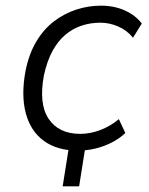

<svg xmlns="http://www.w3.org/2000/svg" viewBox="-20 -523 524 677"><path d="M201 134 227 -30H285L259 134ZM255 8Q182 8 135 -26Q88 -60 71 -123.5Q54 -187 70 -273Q82 -333 108 -376.5Q134 -420 170 -447.5Q206 -475 248.5 -489Q291 -503 336 -503Q383 -503 420.5 -486Q458 -469 480 -440L449 -390Q428 -416 397 -429.5Q366 -443 334 -443Q299 -443 267.5 -432.5Q236 -422 210 -400Q184 -378 165 -343Q146 -308 135 -258Q116 -157 151.5 -104Q187 -51 263 -51Q299 -51 335 -65Q371 -79 399 -103L422 -54Q402 -35 375 -21Q348 -7 317.5 0.5Q287 8 255 8Z"/></svg>

Font: Nunito Sans 7pt SemiCondensed Light
Style: Italic
Weight: 300
Width: 4
Italic angle: -9°
Designer: Vernon Adams
Foundry: Vernon Adams
Version: Version 3.101;gftools[0.9.27]